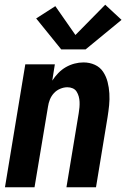

<svg xmlns="http://www.w3.org/2000/svg" viewBox="-20 -792 540 812"><path d="M1 0 87 -520H212L201 -451Q212 -468 226.5 -483Q241 -498 258.5 -508Q276 -518 295 -523Q314 -528 333 -528Q359 -528 381 -518Q403 -508 416 -488.5Q429 -469 435 -445.5Q441 -422 442.5 -397Q444 -372 441.5 -347Q439 -322 435 -297L386 0H261L313 -314Q315 -326 316 -338Q317 -350 316.5 -361.5Q316 -373 313 -384Q310 -395 304 -404.5Q298 -414 287.5 -418.5Q277 -423 265 -423Q250 -423 234.5 -416.5Q219 -410 208 -398Q197 -386 191 -371Q185 -356 183 -341L126 0ZM342 -583H239L133 -714L214 -766L299 -644L425 -772L494 -708Z"/></svg>

Font: Iosevka SS04 Extrabold
Style: Italic
Weight: 800
Italic angle: -9°
Monospace: yes
Designer: Belleve Invis
Foundry: Belleve Invis
Version: Version 19.0.0; ttfautohint (v1.8.4)